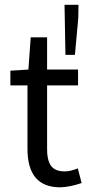

<svg xmlns="http://www.w3.org/2000/svg" viewBox="-20 -780 378 812"><path d="M96.2 -149.9V-418.9H23.9V-481L100.1 -485.8L109.9 -622.1H179.2V-485.8H310.1V-418.9H179.2V-148.9Q178.7 -104 195.3 -79.6Q211.9 -55.2 253.9 -55.2Q278.8 -55.2 309.1 -67.9L325.2 -5.9Q274.9 11.2 234.9 12.2Q96.2 12.2 96.2 -149.9ZM256.8 -547.9 252.9 -759.8H312L311 -703.1L296.9 -547.9Z"/></svg>

Font: SourceSansPro-Regular
Style: Regular
Weight: 400
Designer: Paul D. Hunt
Foundry: Adobe Systems Incorporated
Version: Version 1.050;PS Version 1.000;hotconv 1.0.70;makeotf.lib2.5